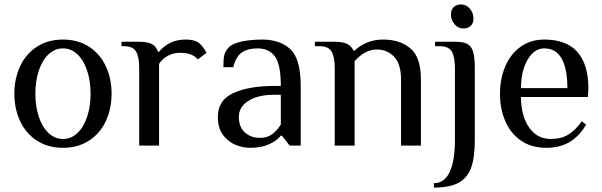

<svg xmlns="http://www.w3.org/2000/svg" viewBox="-20 -659 2726 869"><path d="M45 -235Q45 -303 71 -359Q97 -415 147 -447.5Q197 -480 265 -480Q333 -480 383 -447.5Q433 -415 459 -359Q485 -303 485 -235Q485 -167 459 -111Q433 -55 383 -22.5Q333 10 265 10Q197 10 147 -22.5Q97 -55 71 -111Q45 -167 45 -235ZM390 -235Q390 -292 374.5 -339Q359 -386 330.5 -413Q302 -440 265 -440Q228 -440 199.5 -413Q171 -386 155.5 -339Q140 -292 140 -235Q140 -178 155.5 -131Q171 -84 199.5 -57Q228 -30 265 -30Q302 -30 330.5 -57Q359 -84 374.5 -131Q390 -178 390 -235Z M540 -450H530V-470H610Q648 -470 667.5 -459.5Q687 -449 695 -425H700Q718 -448 748.5 -464Q779 -480 820 -480Q860 -480 880 -465Q897 -452 915 -420L875 -390Q864 -405 843 -412.5Q822 -420 795 -420Q765 -420 740 -406.5Q715 -393 700 -370V0H610V-350Q610 -401 596 -425.5Q582 -450 540 -450Z M966 -130Q966 -206 1036.5 -238Q1107 -270 1221 -270H1251Q1251 -368 1224 -404Q1197 -440 1146 -440Q1101 -440 1074 -421Q1047 -402 1036 -355H991Q991 -389 995 -408.5Q999 -428 1016 -445Q1034 -463 1075.5 -471.5Q1117 -480 1166 -480Q1247 -480 1294 -436.5Q1341 -393 1341 -270V0H1291L1256 -45H1251Q1233 -22 1198 -6Q1163 10 1111 10Q1079 10 1046 -3.5Q1013 -17 989.5 -48Q966 -79 966 -130ZM1251 -95V-230H1221Q1147 -230 1104 -202.5Q1061 -175 1061 -130Q1061 -84 1088.5 -59.5Q1116 -35 1156 -35Q1189 -35 1211 -51Q1233 -67 1251 -95Z M1425 -450H1405V-470H1495Q1532 -470 1551.5 -460Q1571 -450 1580 -430H1585Q1606 -451 1639.5 -465.5Q1673 -480 1715 -480Q1790 -480 1837.5 -440Q1885 -400 1885 -300V0H1795V-300Q1795 -370 1763.5 -402.5Q1732 -435 1685 -435Q1632 -435 1585 -382V0H1495V-350Q1495 -401 1481 -425.5Q1467 -450 1425 -450Z M2021 -594Q2021 -615 2033.5 -627Q2046 -639 2067 -639Q2090 -639 2106.5 -620Q2123 -601 2123 -575Q2123 -554 2110.5 -542Q2098 -530 2077 -530Q2054 -530 2037.5 -549Q2021 -568 2021 -594ZM2039 -25V-350Q2039 -401 2025 -425.5Q2011 -450 1969 -450H1949V-470H2039Q2076 -470 2094.5 -460.5Q2113 -451 2121 -426Q2129 -401 2129 -350V-25Q2129 53 2112.5 99.5Q2096 146 2056 168Q2016 190 1944 190V170Q1992 170 2015.5 119Q2039 68 2039 -25Z M2243 -235Q2243 -303 2267 -359Q2291 -415 2336.5 -447.5Q2382 -480 2443 -480Q2544 -480 2593.5 -423.5Q2643 -367 2643 -260L2641 -220H2338Q2338 -136 2374 -83Q2410 -30 2473 -30Q2520 -30 2552.5 -50Q2585 -70 2613 -110L2633 -95Q2600 -40 2556 -15Q2512 10 2453 10Q2385 10 2338 -22.5Q2291 -55 2267 -110.5Q2243 -166 2243 -235ZM2443 -440Q2413 -440 2389 -416.5Q2365 -393 2351.5 -352Q2338 -311 2338 -260H2548Q2548 -348 2522 -394Q2496 -440 2443 -440Z"/></svg>

Font: ZCOOL XiaoWei
Style: Regular
Weight: 400
Version: Version 1.000